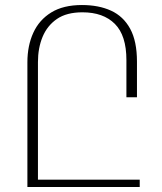

<svg xmlns="http://www.w3.org/2000/svg" viewBox="-20 -744 645 764"><path d="M306 -724Q373 -724 422 -701.5Q471 -679 498 -629.5Q525 -580 525 -499V-357H483V-505Q483 -603 437 -649Q391 -695 308 -695Q245 -695 206.5 -668.5Q168 -642 149.5 -597.5Q131 -553 131 -497V0H89V-496Q89 -562 112.5 -613.5Q136 -665 184 -694.5Q232 -724 306 -724ZM122 0V-29H536V0Z"/></svg>

Font: Noto Serif Armenian ExtraLight
Style: Regular
Weight: 250
Version: Version 2.007